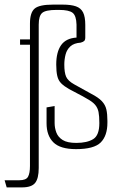

<svg xmlns="http://www.w3.org/2000/svg" viewBox="-58 -641 530 833"><path d="M-29 172 -38 141H26Q55 141 63.5 126Q72 111 72 79V-447H29V-470H72V-539Q72 -586 92 -603.5Q112 -621 172 -621H214Q250 -621 271.5 -613.5Q293 -606 302.5 -587Q312 -568 312 -533V-479Q312 -468 307.5 -463.5Q303 -459 292 -456Q263 -454 247.5 -440Q232 -426 226.5 -404.5Q221 -383 221 -361Q221 -326 229 -308Q237 -290 264 -275Q294 -258 310 -249.5Q326 -241 338 -234Q369 -218 384 -202Q399 -186 403.5 -166Q408 -146 408 -117V-109Q408 -52 379 -23Q350 6 272 6Q203 6 173.5 -23.5Q144 -53 144 -106V-175L179 -181V-107Q179 -86 186.5 -66Q194 -46 214 -33.5Q234 -21 273 -21Q320 -21 346.5 -37.5Q373 -54 373 -107Q373 -137 369.5 -155Q366 -173 354.5 -186.5Q343 -200 317 -214Q304 -222 281.5 -233.5Q259 -245 241 -255Q220 -267 207.5 -279.5Q195 -292 190.5 -311.5Q186 -331 186 -361Q186 -415 207 -445Q228 -475 274 -478V-534Q273 -573 257 -585.5Q241 -598 198 -598H188Q140 -598 125 -585Q110 -572 110 -534V88Q110 133 94.5 152.5Q79 172 37 172Z"/></svg>

Font: Smooch Sans Thin Light
Style: Regular
Weight: 300
Version: Version 1.010